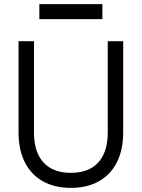

<svg xmlns="http://www.w3.org/2000/svg" viewBox="-20 -900 688 932"><path d="M324 12Q245 12 188 -20Q131 -52 100.5 -112.5Q70 -173 70 -258V-700H145V-256Q145 -162 191 -111.5Q237 -61 324 -61Q411 -61 457 -111.5Q503 -162 503 -256V-700H578V-258Q578 -173 547.5 -112.5Q517 -52 460 -20Q403 12 324 12ZM171 -807V-880H477V-807Z"/></svg>

Font: Fustat
Style: Regular
Weight: 400
Designer: Mohamed Gaber, Khaled Hosny, Laura Garcia Mut
Foundry: Kief Type Foundry, Alif Type Foundry, Hard Type Foundry
Version: Version 1.007